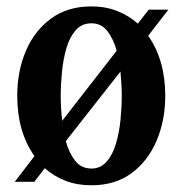

<svg xmlns="http://www.w3.org/2000/svg" viewBox="-20 -554 556 585"><path d="M258.5 10.5Q215 10.5 179.5 -3.2Q144 -17 116.5 -41.5L84.5 0H25L85 -78.5Q32.5 -152.5 32.5 -262Q32.5 -337 58.8 -398.8Q85 -460.5 135.5 -497.5Q186 -534.5 258.5 -534.5Q301.5 -534.5 337 -520.5Q372.5 -506.5 400 -482L433 -524.5H493L431.5 -445Q483.5 -371 483.5 -262Q483.5 -187.5 457.2 -125.5Q431 -63.5 381 -26.5Q331 10.5 258.5 10.5ZM169.5 -186 335.5 -399.5Q325.5 -435.5 307.2 -459.2Q289 -483 258.5 -483Q229 -483 210.5 -461.8Q192 -440.5 182.2 -406.8Q172.5 -373 168.8 -334.5Q165 -296 165 -262Q165 -225 169.5 -186ZM258.5 -40.5Q287 -40.5 305.2 -61.8Q323.5 -83 333.5 -117Q343.5 -151 347.2 -189.2Q351 -227.5 351 -262Q351 -279.5 349.8 -298.5Q348.5 -317.5 347 -336L180.5 -124Q190 -88.5 208.8 -64.5Q227.5 -40.5 258.5 -40.5Z"/></svg>

Font: Libre Caslon Condensed
Style: Bold
Weight: 700
Designer: Pablo Impallari, Rodrigo Fuenzalida, Katja Schimmel, Ertekin Erdin
Foundry: Pablo Impallari, Rodrigo Fuenzalida
Version: Version 2.000; ttfautohint (v1.8.4.7-5d5b);gftools[0.9.33]